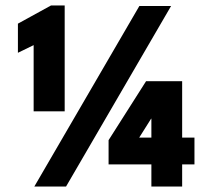

<svg xmlns="http://www.w3.org/2000/svg" viewBox="-20 -682 761 702"><path d="M103 -517 45.5 -489V-595.5L166.5 -662H216.5V-275H103ZM489.5 -660H605.5L221.5 0H105.5ZM646 -385V-179H691V-81H646V0H533.5V-81H377V-169.5L514 -385ZM533.5 -179V-248H532.5L489 -179Z"/></svg>

Font: League Spartan Black
Style: Regular
Weight: 900
Foundry: The League of Moveable Type
Version: Version 2.002